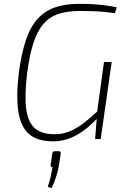

<svg xmlns="http://www.w3.org/2000/svg" viewBox="-20 -722 661 997"><path d="M390 -702Q433 -702 465.5 -700Q498 -698 527 -694Q556 -690 586 -684L577 -654Q546 -658 518 -660.5Q490 -663 460.5 -664Q431 -665 393 -665Q328 -665 281.5 -649Q235 -633 204 -596Q173 -559 153 -497Q133 -435 121 -343Q107 -227 116 -157.5Q125 -88 160.5 -56.5Q196 -25 264 -25Q308 -25 345.5 -41.5Q383 -58 418 -85.5Q453 -113 487 -145L493 -116Q466 -86 438 -62.5Q410 -39 380 -22Q350 -5 319 3.5Q288 12 256 12Q176 12 132 -25Q88 -62 75.5 -141.5Q63 -221 78 -347Q92 -448 115.5 -516.5Q139 -585 176.5 -625.5Q214 -666 266.5 -684Q319 -702 390 -702ZM560 -400 503 0H474L483 -117V-131L520 -400ZM284 63Q291 63 293.5 66.5Q296 70 295 78L286 137Q282 163 271.5 195.5Q261 228 248 255L228 248Q237 222 242 200.5Q247 179 253 146Q247 147 244.5 143Q242 139 243 134L251 78Q252 69 255.5 66Q259 63 269 63Z"/></svg>

Font: Exo 2 ExtraLight
Style: Italic
Weight: 250
Italic angle: -8°
Designer: Natanael Gama
Foundry: Natanael Gama
Version: Version 2.010